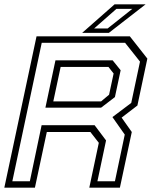

<svg xmlns="http://www.w3.org/2000/svg" viewBox="-32 -868 706 888"><path d="M-12 0 137 -700H568.5L649.5 -597L603.5 -380L530.5 -324L577.5 -257.5L522.5 0H381L425 -207.5L386 -257.5H184.5L129.5 0ZM25 -29.5H106L160.5 -289H405.5L458.5 -218.5L418.5 -29.5H499.5L545 -245.5L488 -326.5L575 -392L615.5 -583L546.5 -670H161ZM214.5 -399H435.5L472.5 -430L493.5 -528L469.5 -558.5H248.5ZM178 -370 224.5 -589H489L526 -543L499.5 -419L435.5 -370ZM348 -716 498 -848H641.5L471.5 -716ZM403.5 -736.5H466L580 -827H506.5Z"/></svg>

Font: Tourney Light
Style: Italic
Weight: 300
Italic angle: -12°
Version: Version 1.015